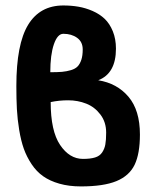

<svg xmlns="http://www.w3.org/2000/svg" viewBox="-20 -668 558 688"><path d="M38.6 -359.4Q38.6 -509.8 80.8 -579.1Q123 -648.4 207 -648.4Q235.4 -648.4 261 -644Q286.6 -639.6 311.8 -628.7Q336.9 -617.7 355 -600.6Q373 -583.5 384.3 -555.9Q395.5 -528.3 395.5 -493.7Q395.5 -404.8 332 -380.4Q399.4 -369.6 440.4 -321.3Q481.4 -272.9 481.4 -186Q481.4 -117.2 462.4 -77.6Q443.4 -38.1 397.2 -19Q351.1 0 270 0Q227.1 0 192.9 -9.8Q158.7 -19.5 134.8 -36.4Q110.8 -53.2 93.3 -79.6Q75.7 -106 65.4 -134.8Q55.2 -163.6 48.8 -202.1Q42.5 -240.7 40.5 -276.9Q38.6 -313 38.6 -359.4ZM160.2 -409.2Q186 -409.2 202.4 -410.6Q218.8 -412.1 234.4 -416.7Q250 -421.4 258.3 -430.2Q266.6 -439 271.5 -453.9Q276.4 -468.8 276.4 -490.7Q276.4 -518.1 256.3 -532.5Q236.3 -546.9 207 -546.9Q186 -546.9 173.1 -509.3Q160.2 -471.7 160.2 -409.2ZM161.6 -302.2Q161.6 -198.7 195.3 -148.7Q229 -98.6 277.3 -98.6Q304.2 -98.6 320.8 -103.8Q337.4 -108.9 345.9 -121.6Q354.5 -134.3 357.4 -150.1Q360.4 -166 360.4 -192.9Q360.4 -230.5 339.8 -257.6Q319.3 -284.7 289.1 -296.6Q258.8 -308.6 224.1 -308.6Q191.9 -308.6 161.6 -302.2Z"/></svg>

Font: Fantasque Sans Mono
Style: Bold
Weight: 700
Monospace: yes
Designer: Jany Belluz
Version: Version 1.8.0 ; ttfautohint (v1.8.2)